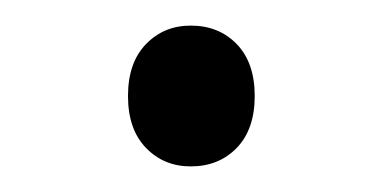

<svg xmlns="http://www.w3.org/2000/svg" viewBox="-20 -351 299 150"><path d="M129 -221Q108 -221 94 -235.5Q80 -250 80 -276Q80 -302 94 -316.5Q108 -331 129 -331Q151 -331 165 -316.5Q179 -302 179 -276Q179 -250 165 -235.5Q151 -221 129 -221Z"/></svg>

Font: National Park Light
Style: Regular
Weight: 300
Designer: Andrea Herstowski, Ben Hoepner
Version: Version 1.009